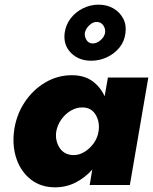

<svg xmlns="http://www.w3.org/2000/svg" viewBox="-20 -792 655 822"><path d="M343 -650Q346 -668 362 -683.5Q378 -699 396 -698Q413 -697 422.5 -683Q432 -669 430 -652Q427 -634 410 -619.5Q393 -605 375 -606Q359 -607 350.5 -620.5Q342 -634 343 -650ZM257 -652Q250 -600 283.5 -566Q317 -532 370 -532Q406 -532 438 -547Q470 -562 491.5 -588.5Q513 -615 517 -650Q522 -685 507.5 -712.5Q493 -740 465.5 -756Q438 -772 402 -772Q367 -772 335.5 -756.5Q304 -741 283 -714Q262 -687 257 -652ZM221 -230Q226 -257 242.5 -280.5Q259 -304 283.5 -318.5Q308 -333 335 -332Q372 -331 390 -300Q408 -269 402 -230Q398 -202 381 -178.5Q364 -155 340.5 -141Q317 -127 292 -128Q253 -130 234 -161Q215 -192 221 -230ZM40 -230Q32 -164 51.5 -109.5Q71 -55 113.5 -22.5Q156 10 216 10Q263 10 303.5 -10.5Q344 -31 375 -66L364 0H536L615 -460H442L428 -380Q409 -421 374.5 -445.5Q340 -470 287 -470Q227 -470 174 -439Q121 -408 85 -353.5Q49 -299 40 -230Z"/></svg>

Font: Jost* 800 Heavy Italic
Style: Italic
Weight: 800
Italic angle: -10°
Version: Version 3.200; ttfautohint (v0.97) -l 8 -r 50 -G 200 -x 14 -